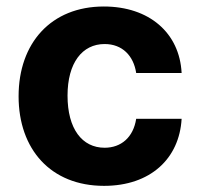

<svg xmlns="http://www.w3.org/2000/svg" viewBox="-20 -573 627 603"><path d="M38.4 -270.6C38.4 -104.8 138.8 10.7 306.8 10.7C452.1 10.7 543.3 -74.6 550.4 -199.9H407.7C398.8 -141.7 360.4 -109 308.6 -109C237.9 -109 192.1 -168.3 192.1 -272.7C192.1 -375.7 238.3 -434.7 308.6 -434.7C364 -434.7 399.5 -398.1 407.7 -343.8H550.4C544 -469.8 448.5 -552.6 306.1 -552.6C140.6 -552.6 38.4 -437.9 38.4 -270.6Z"/></svg>

Font: Inter-Hewn
Style: Bold
Weight: 700
Designer: Rasmus Andersson
Foundry: rsms
Version: Version 3.012;git-f93a4a705